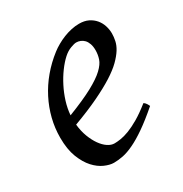

<svg xmlns="http://www.w3.org/2000/svg" viewBox="-120 -551 633 664"><g transform="rotate(-30 196.5 -218.5)"><path d="M190.9 -381.8Q174.8 -367.2 159.4 -346.2Q144 -325.2 131.6 -300.8Q119.1 -276.4 110.8 -249.8Q102.5 -223.1 100.6 -197.3Q164.6 -222.2 201.9 -242.4Q239.3 -262.7 258.3 -280.8Q277.3 -298.8 282.7 -315.4Q288.1 -332 288.1 -349.1Q288.1 -364.3 284.2 -375.2Q280.3 -386.2 273.9 -392.8Q267.6 -399.4 259.5 -402.6Q251.5 -405.8 243.2 -405.8Q235.4 -405.8 220.2 -400.1Q205.1 -394.5 190.9 -381.8ZM366.2 -371.1Q366.2 -357.4 363 -342.3Q359.9 -327.1 349.9 -311Q339.8 -294.9 322 -277.3Q304.2 -259.8 274.7 -241Q245.1 -222.2 202.6 -201.9Q160.2 -181.6 101.1 -159.7Q104 -132.3 112.5 -109.9Q121.1 -87.4 132.6 -71.3Q144 -55.2 157.5 -46.1Q170.9 -37.1 184.1 -37.1Q194.3 -37.1 209 -39.3Q223.6 -41.5 242.9 -48.8Q262.2 -56.2 286.4 -70.3Q310.5 -84.5 339.8 -107.9Q345.2 -105 349.4 -98.4Q353.5 -91.8 355 -87.9Q314.9 -53.2 284.2 -32Q253.4 -10.7 229.2 0.7Q205.1 12.2 185.8 16.1Q166.5 20 148.9 20Q132.8 20 112.3 11Q91.8 2 73.7 -17.8Q55.7 -37.6 43.2 -69.6Q30.8 -101.6 30.8 -147.9Q30.8 -186 40 -222.9Q49.3 -259.8 66.7 -293.7Q84 -327.6 109.4 -357.9Q134.8 -388.2 167 -413.1Q178.2 -421.9 192.4 -429.9Q206.5 -438 221.9 -444.1Q237.3 -450.2 253.2 -453.6Q269 -457 284.2 -457Q305.2 -457 320.6 -449.5Q335.9 -441.9 346.2 -429.7Q356.4 -417.5 361.3 -402.1Q366.2 -386.7 366.2 -371.1Z"/></g></svg>

Font: Gentium Plus
Style: Italic
Weight: 400
Italic angle: -8°
Designer: J. Victor Gaultney, Annie Olsen, Iska Routamaa
Foundry: SIL International
Version: Version 1.510